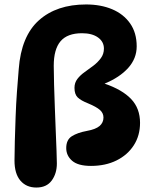

<svg xmlns="http://www.w3.org/2000/svg" viewBox="-20 -740 678 861"><path d="M446 -522Q446 -553 419.5 -572Q393 -591 348 -591Q282 -591 251.5 -555Q221 -519 221 -445Q221 -409 222.5 -359.5Q224 -310 226 -256Q228 -202 230 -152Q232 -102 233.5 -63.5Q235 -25 235 -7Q235 38 212 69.5Q189 101 143 101Q98 101 71.5 70Q45 39 45 -20Q45 -57 46.5 -108Q48 -159 50 -216Q52 -273 56 -328.5Q60 -384 64 -430Q75 -578 154.5 -649Q234 -720 366 -720Q432 -720 483 -698.5Q534 -677 563.5 -635Q593 -593 593 -532Q593 -478 555 -435.5Q517 -393 449 -365Q528 -338 568 -296Q608 -254 608 -189Q608 -132 580 -88.5Q552 -45 502.5 -20.5Q453 4 388 4Q330 4 303.5 -19Q277 -42 277 -76Q277 -113 302 -129Q327 -145 370 -153Q409 -160 426.5 -175Q444 -190 444 -213Q444 -233 428 -247Q412 -261 376 -276Q343 -289 328.5 -303Q314 -317 314 -346Q314 -369 327 -386Q340 -403 360 -417Q380 -431 399.5 -446Q419 -461 432.5 -479.5Q446 -498 446 -522Z"/></svg>

Font: DynaPuff Medium
Style: Regular
Weight: 500
Version: Version 2.000